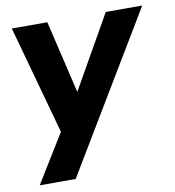

<svg xmlns="http://www.w3.org/2000/svg" viewBox="-77 -560 739 809"><g transform="rotate(-10 292.5 -155.5)"><path d="M28 180 174 -57 164 5 27 -491H179L262 -139H229L429 -491H585L182 180Z"/></g></svg>

Font: Nunito Sans 12pt ExtraBold
Style: Italic
Weight: 800
Italic angle: -9°
Designer: Vernon Adams
Foundry: Vernon Adams
Version: Version 3.101;gftools[0.9.27]